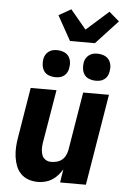

<svg xmlns="http://www.w3.org/2000/svg" viewBox="-64 -1036 728 1090"><g transform="rotate(5 300.0 -491.0)"><path d="M194 8Q165 8 139.5 -1Q114 -10 96 -28.5Q78 -47 68.5 -72Q59 -97 55.5 -124Q52 -151 53.5 -179Q55 -207 60 -235L107 -520H254L203 -216Q200 -198 200.5 -180Q201 -162 206.5 -146.5Q212 -131 226 -121.5Q240 -112 258 -112Q274 -112 290.5 -116Q307 -120 320 -130.5Q333 -141 340.5 -156.5Q348 -172 351 -187L406 -520H553L467 0H320L332 -76Q321 -58 306.5 -41.5Q292 -25 273.5 -13.5Q255 -2 234.5 3Q214 8 194 8ZM470 -593Q452 -593 434.5 -599.5Q417 -606 407 -619.5Q397 -633 394 -651.5Q391 -670 394 -689Q396 -702 402.5 -713.5Q409 -725 420.5 -733.5Q432 -742 444 -744.5Q456 -747 469 -747Q487 -747 504.5 -740.5Q522 -734 532.5 -720.5Q543 -707 546 -688.5Q549 -670 545 -651Q543 -638 537 -626.5Q531 -615 519.5 -606.5Q508 -598 495.5 -595.5Q483 -593 470 -593ZM240 -593Q222 -593 204.5 -599.5Q187 -606 177 -619.5Q167 -633 164 -651.5Q161 -670 164 -689Q166 -702 172.5 -713.5Q179 -725 190.5 -733.5Q202 -742 214 -744.5Q226 -747 239 -747Q257 -747 274.5 -740.5Q292 -734 302.5 -720.5Q313 -707 316 -688.5Q319 -670 315 -651Q313 -638 307 -626.5Q301 -615 289.5 -606.5Q278 -598 265.5 -595.5Q253 -593 240 -593ZM306 -805 228 -945 298 -985 388 -877 515 -990 573 -940 448 -805Z"/></g></svg>

Font: Iosevka Heavy Extended Oblique
Style: Regular
Weight: 900
Width: 7
Italic angle: -9°
Monospace: yes
Designer: Belleve Invis
Foundry: Belleve Invis
Version: Version 32.5.0; ttfautohint (v1.8.4)